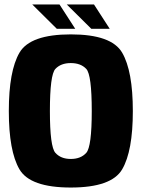

<svg xmlns="http://www.w3.org/2000/svg" viewBox="-20 -835 636 860"><path d="M297 5Q115 5 67.2 -76.5Q19.5 -158 19.5 -337.5Q19.5 -517 67.2 -599Q115 -681 297.2 -681Q479.5 -681 527.2 -599Q575 -517 575 -337.5Q575 -158 527.2 -76.5Q479.5 5 297 5ZM297 -123Q342 -123 366.5 -150.5Q391 -178 391 -337.5Q391 -500 366.5 -526.2Q342 -552.5 297 -552.5Q252.5 -552.5 228 -526.2Q203.5 -500 203.5 -337.5Q203.5 -178 228 -150.5Q252.5 -123 297 -123ZM389 -706 279 -815H401L471.5 -706ZM234.5 -706 124.5 -815H246.5L317 -706Z"/></svg>

Font: Anybody ExtraBold
Style: Regular
Weight: 800
Designer: Tyler Finck
Foundry: Etcetera Type Company
Version: Version 1.010; ttfautohint (v1.8.3) -l 8 -r 50 -G 200 -x 14 